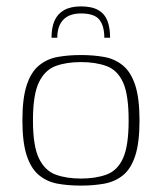

<svg xmlns="http://www.w3.org/2000/svg" viewBox="-20 -575 505 600"><path d="M233 -555Q267 -555 287 -543.5Q307 -532 315.5 -510.5Q324 -489 324 -457H306Q306 -494 290.5 -513.5Q275 -533 233 -533Q197 -533 178 -513.5Q159 -494 159 -457H141Q141 -489 150.5 -510.5Q160 -532 180.5 -543.5Q201 -555 233 -555ZM233 5Q193 5 160 -1Q127 -7 102 -27.5Q77 -48 63.5 -89Q50 -130 50 -199Q50 -268 63.5 -309Q77 -350 102 -370.5Q127 -391 160 -397Q193 -403 233 -403Q272 -403 305.5 -397Q339 -391 364 -370.5Q389 -350 402.5 -309Q416 -268 416 -199Q416 -129 402.5 -88Q389 -47 364 -27Q339 -7 305.5 -1Q272 5 233 5ZM233 -17Q279 -17 313 -29.5Q347 -42 364.5 -80.5Q382 -119 382 -199Q382 -279 364.5 -317.5Q347 -356 313 -368.5Q279 -381 233 -381Q187 -381 153.5 -368.5Q120 -356 101.5 -317.5Q83 -279 83 -199Q83 -119 101.5 -80.5Q120 -42 153.5 -29.5Q187 -17 233 -17Z"/></svg>

Font: Genos Thin ExtraLight
Style: Regular
Weight: 250
Version: Version 1.010